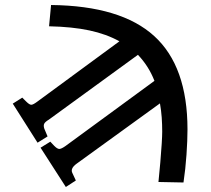

<svg xmlns="http://www.w3.org/2000/svg" viewBox="-20 -557 844 767"><path d="M243 190 142 33 181 9 197 26Q209 38 217 38Q225 38 242 26L597 -234Q574 -293 531 -338L175 -79Q160 -70 156.5 -62.5Q153 -55 157 -43L170 -12L130 13L31 -143L69 -167L85 -151Q98 -138 105.5 -138.5Q113 -139 129 -151L457 -392Q405 -421 337 -435.5Q269 -450 176 -452L184 -537Q463 -534 596 -413Q729 -292 729 -40Q729 3 725 61Q721 119 713 172L613 170Q617 131 620.5 90.5Q624 50 626 17.5Q628 -15 628 -31Q628 -60 626 -88Q624 -116 619 -144L286 97Q260 116 269 134L283 164Z"/></svg>

Font: Literata 7pt Medium
Style: Italic
Weight: 500
Italic angle: -2°
Designer: Latin by Veronika Burian and Jose Scaglione. Greek by Irene Vlachou. Cyrillic by Vera Evstafieva
Foundry: TypeTogether
Version: Version 3.002